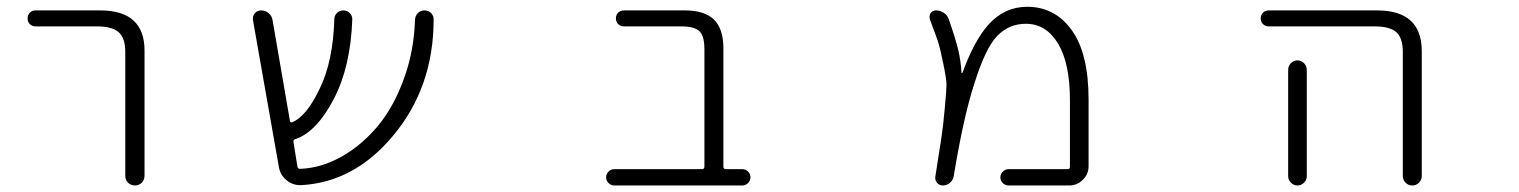

<svg xmlns="http://www.w3.org/2000/svg" viewBox="-20 -576 4540 574"><path d="M85.9 -497.1Q76.2 -497.1 69.3 -503.9Q62.5 -510.7 62.5 -521Q62.5 -531.2 69.3 -538.1Q76.2 -544.9 85.9 -544.9H279.3Q412.1 -544.9 412.1 -424.8V-50.8Q412.1 -38.1 403.8 -29.8Q395.5 -21.5 383.3 -21.5Q371.1 -21.5 362.8 -29.8Q354.5 -38.1 354.5 -50.8V-420.9Q354.5 -461.9 335 -479.5Q315.4 -497.1 269.5 -497.1Z M1268.6 -537.1Q1276.4 -529.3 1276.4 -518.6Q1276.4 -313.5 1153.3 -168Q1038.1 -31.2 880.9 -22.5Q878.9 -22.5 877 -22.5Q854.5 -22.5 836.9 -37.1Q817.4 -52.7 813.5 -78.1L736.3 -515.6Q734.4 -527.3 741.7 -536.1Q749 -544.9 760.7 -544.9Q773.4 -544.9 783.2 -536.6Q793 -528.3 794.9 -515.6L846.7 -214.8Q847.7 -208 854.5 -210.9Q897.5 -229.5 936.5 -312.5Q975.6 -392.6 979.5 -518.6Q979.5 -529.3 987.3 -537.1Q995.1 -544.9 1006.3 -544.9Q1017.6 -544.9 1025.4 -537.1Q1033.2 -529.3 1033.2 -518.6Q1028.3 -377 978.5 -281.2Q926.8 -181.6 863.3 -160.2Q856.4 -158.2 857.4 -151.4L869.1 -78.1Q870.1 -71.3 877 -71.3Q937.5 -73.2 997.1 -105.5Q1059.6 -139.6 1109.4 -199.2Q1159.2 -258.8 1190.4 -348.6Q1217.8 -426.8 1220.7 -517.6Q1221.7 -529.3 1229.5 -537.1Q1237.3 -544.9 1249 -544.9Q1260.7 -544.9 1268.6 -537.1Z M2085.9 -428.7Q2085.9 -467.8 2071.3 -482.4Q2056.6 -497.1 2016.6 -497.1H1845.7Q1835 -497.1 1828.1 -503.9Q1821.3 -510.7 1821.3 -521Q1821.3 -531.2 1828.1 -538.1Q1835 -544.9 1845.7 -544.9H2027.3Q2085.9 -544.9 2114.3 -517.6Q2142.6 -490.2 2142.6 -431.6V-78.1Q2142.6 -70.3 2150.4 -70.3H2199.2Q2209 -70.3 2216.3 -63Q2223.6 -55.7 2223.6 -45.9Q2223.6 -36.1 2216.3 -28.8Q2209 -21.5 2199.2 -21.5H1816.4Q1806.6 -21.5 1799.3 -28.8Q1792 -36.1 1792 -45.9Q1792 -55.7 1799.3 -63Q1806.6 -70.3 1816.4 -70.3H2078.1Q2085.9 -70.3 2085.9 -78.1Z M2995.1 -21.5Q2985.4 -21.5 2978 -28.8Q2970.7 -36.1 2970.7 -45.9Q2970.7 -55.7 2978 -63Q2985.4 -70.3 2995.1 -70.3H3171.9Q3178.7 -70.3 3178.7 -78.1V-275.4Q3178.7 -386.7 3143.1 -445.8Q3107.4 -504.9 3046.9 -504.9Q2996.1 -504.9 2960.9 -468.3Q2925.8 -431.6 2892.6 -325.2Q2860.4 -226.6 2831.1 -48.8Q2829.1 -37.1 2819.8 -29.3Q2810.5 -21.5 2798.8 -21.5Q2788.1 -21.5 2781.2 -29.8Q2774.4 -38.1 2776.4 -48.8Q2789.1 -127.9 2793.9 -161.1Q2799.8 -199.2 2804.7 -254.9Q2809.6 -305.7 2809.6 -323.2Q2809.6 -339.8 2799.8 -386.7Q2791 -430.7 2783.2 -455.1Q2776.4 -473.6 2759.8 -518.6Q2758.8 -522.5 2758.8 -525.4Q2758.8 -531.2 2761.7 -536.1Q2767.6 -544.9 2778.3 -544.9Q2791 -544.9 2801.8 -537.6Q2812.5 -530.3 2816.4 -518.6Q2835.9 -462.9 2844.7 -426.8Q2852.5 -394.5 2854.5 -358.4Q2854.5 -357.4 2855.5 -357.4Q2856.4 -357.4 2857.4 -358.4Q2892.6 -455.1 2935.5 -502.9Q2983.4 -555.7 3050.8 -555.7Q3133.8 -555.7 3184.1 -485.8Q3234.4 -416 3234.4 -278.3V-79.1Q3234.4 -55.7 3217.3 -38.6Q3200.2 -21.5 3176.8 -21.5Z M3773.4 -497.1Q3762.7 -497.1 3755.9 -503.9Q3749 -510.7 3749 -521Q3749 -531.2 3755.9 -538.1Q3762.7 -544.9 3773.4 -544.9H4096.7Q4229.5 -544.9 4230.5 -424.8V-49.8Q4230.5 -38.1 4222.2 -29.8Q4213.9 -21.5 4202.1 -21.5Q4190.4 -21.5 4182.1 -29.8Q4173.8 -38.1 4173.8 -49.8V-420.9Q4173.8 -461.9 4154.8 -479.5Q4135.7 -497.1 4088.9 -497.1ZM3886.7 -367.2V-72.3V-48.8Q3886.7 -38.1 3878.4 -29.8Q3870.1 -21.5 3858.9 -21.5Q3847.7 -21.5 3839.4 -29.8Q3831.1 -38.1 3831.1 -48.8V-72.3V-367.2Q3831.1 -378.9 3839.4 -387.2Q3847.7 -395.5 3858.9 -395.5Q3870.1 -395.5 3878.4 -387.2Q3886.7 -378.9 3886.7 -367.2Z"/></svg>

Font: Rounded-X Mgen+ 1mn light
Style: Regular
Weight: 200
Designer: [Source Han Sans]
Ryoko NISHIZUKA  (kana & ideographs); Paul D. Hunt (Latin, Greek & Cyrillic); Wenlong ZHANG  (bopomofo
Version: Version 1.059.20150602